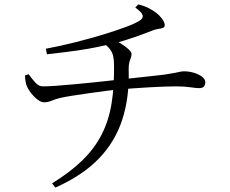

<svg xmlns="http://www.w3.org/2000/svg" viewBox="-20 -795 1040 867"><path d="M215 33Q298 -18 352.5 -71.5Q407 -125 439 -187.5Q471 -250 483.5 -326Q496 -402 495 -497Q495 -522 491.5 -539.5Q488 -557 477.5 -571.5Q467 -586 445 -602L485 -618Q504 -612 525 -599Q546 -586 560 -573Q574 -560 574 -551Q574 -541 570.5 -533Q567 -525 564 -513.5Q561 -502 561 -482Q565 -357 532.5 -256Q500 -155 426 -78.5Q352 -2 230 52ZM178 -333Q166 -333 150 -345Q134 -357 121 -373.5Q108 -390 102 -404Q94 -421 93 -454L109 -460Q126 -437 140.5 -421Q155 -405 174 -405Q195 -405 231.5 -407.5Q268 -410 310 -414Q352 -418 393.5 -422Q435 -426 468.5 -430Q502 -434 521 -436Q557 -440 596 -444Q635 -448 669 -452Q703 -456 722 -458Q754 -463 769.5 -466Q785 -469 793.5 -471Q802 -473 811 -473Q832 -473 853.5 -467Q875 -461 891 -449.5Q907 -438 907 -424Q907 -412 901 -404.5Q895 -397 879 -397Q866 -397 839 -401Q812 -405 775 -405Q756 -405 725 -404Q694 -403 658 -401Q622 -399 588 -396.5Q554 -394 527 -392Q501 -390 462 -385Q423 -380 381 -374Q339 -368 304.5 -362.5Q270 -357 253 -353Q231 -348 214 -340.5Q197 -333 178 -333ZM187 -575Q252 -587 319.5 -604Q387 -621 447.5 -639.5Q508 -658 553 -675Q598 -692 615 -705Q627 -714 624 -726.5Q621 -739 591 -761L604 -775Q634 -768 654 -757Q674 -746 687 -736Q699 -727 711.5 -710.5Q724 -694 724 -681Q724 -672 715 -669Q706 -666 693 -664Q680 -662 668 -657Q638 -645 608.5 -634.5Q579 -624 549 -614.5Q519 -605 486 -597Q458 -591 421 -583Q384 -575 329.5 -567Q275 -559 192 -550Z"/></svg>

Font: Noto Serif JP ExtraLight
Style: Regular
Weight: 400
Version: Version 2.003-H1;hotconv 1.1.1;makeotfexe 2.6.0